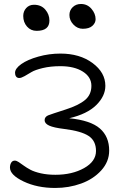

<svg xmlns="http://www.w3.org/2000/svg" viewBox="-20 -953 620 960"><path d="M394 -809.1Q367.2 -809.1 347.2 -830.1Q327.1 -851.1 327.1 -877.9Q327.1 -901.4 343.5 -917.2Q359.9 -933.1 384.8 -933.1Q416.5 -933.1 437.3 -908.9Q458 -884.8 458 -856.9Q458 -838.4 441.9 -823.7Q425.8 -809.1 394 -809.1ZM163.1 -798.8Q133.8 -798.8 115 -820.3Q96.2 -841.8 96.2 -873Q96.2 -896.5 111.1 -912.8Q126 -929.2 149.9 -929.2Q186 -929.2 206.5 -905Q227.1 -880.9 227.1 -850.1Q227.1 -798.8 163.1 -798.8ZM255.9 -13.2Q166 -13.2 97.9 -45.7Q29.8 -78.1 29.8 -115.2Q29.8 -129.4 35.9 -139.6Q42 -149.9 54.2 -149.9Q62.5 -149.9 73.5 -142.6Q84.5 -135.3 98.9 -124.8Q113.3 -114.3 132.6 -104Q151.9 -93.8 184.3 -86.4Q216.8 -79.1 256.8 -79.1Q340.8 -79.1 400.4 -112.5Q460 -146 460 -198.2Q460 -248.5 423.6 -272.9Q387.2 -297.4 301.8 -308.1Q248.5 -314.5 225.8 -325Q203.1 -335.4 203.1 -352.1Q203.1 -368.2 220.2 -376Q232.9 -381.3 309.1 -405.8Q373 -426.3 405 -452.9Q437 -479.5 437 -523.9Q437 -567.9 394.3 -595Q351.6 -622.1 282.2 -622.1Q232.9 -622.1 194.1 -612.8Q155.3 -603.5 137.2 -592.5Q119.1 -581.5 102.8 -572.3Q86.4 -563 76.2 -563Q65.9 -563 60.5 -570.3Q55.2 -577.6 55.2 -588.9Q55.2 -610.4 86.4 -632.6Q117.7 -654.8 171.4 -669.9Q225.1 -685.1 282.2 -685.1Q378.9 -685.1 442.9 -637.7Q506.8 -590.3 506.8 -523.9Q506.8 -472.7 461.4 -427.7Q416 -382.8 326.2 -361.8Q433.1 -351.1 479.5 -310.5Q525.9 -270 525.9 -200.2Q525.9 -144.5 486.1 -100.8Q446.3 -57.1 385.5 -35.2Q324.7 -13.2 255.9 -13.2Z"/></svg>

Font: Shantell Sans Irregular
Style: Regular
Weight: 300
Designer: Stephen Nixon, Anya Danilova, Shantell Martin
Foundry: Arrow Type
Version: Version 1.006;[9816181b4]